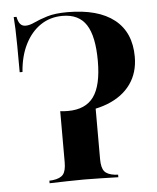

<svg xmlns="http://www.w3.org/2000/svg" viewBox="-46 -622 541 662"><g transform="rotate(-5 224.5 -291.0)"><path d="M193.5 -233.9Q182.3 -233.9 173.4 -234.3Q164.5 -234.7 157.3 -235.5V-244.4Q163.7 -243.5 170.2 -243.1Q176.6 -242.7 183.9 -242.7Q245.2 -242.7 273.4 -281.9Q301.6 -321 301.6 -405.6Q301.6 -491.1 275.8 -531Q250 -571 193.5 -571Q150.8 -571 117.7 -548.8Q84.7 -526.6 64.1 -485.9Q43.5 -445.2 39.5 -390.3H29.8Q29.8 -447.6 29.4 -482.7Q29 -517.7 28.2 -540.3Q27.4 -562.9 25.8 -581.5H35.5Q38.7 -564.5 45.6 -556.5Q52.4 -548.4 64.5 -548.4Q78.2 -548.4 96 -556.9Q113.7 -565.3 141.1 -573.8Q168.5 -582.3 211.3 -582.3Q317.7 -582.3 373.8 -537.9Q429.8 -493.5 429.8 -408.9Q429.8 -354 401.6 -314.5Q373.4 -275 320.6 -254.4Q267.7 -233.9 193.5 -233.9ZM212.9 -2.4Q186.3 -2.4 160.1 -1.6Q133.9 -0.8 99.2 0V-8.9L111.3 -9.7Q137.1 -12.9 147.2 -25.4Q157.3 -37.9 157.3 -67.7V-239.5Q186.3 -237.1 218.1 -240.7Q250 -244.4 279.8 -253.2V-67.7Q279.8 -37.9 289.9 -25.4Q300 -12.9 325.8 -9.7L337.1 -8.9V0Q302.4 -0.8 276.6 -1.6Q250.8 -2.4 224.2 -2.4H217.7Z"/></g></svg>

Font: Playfair 144pt SemiCondensed
Style: Bold
Weight: 700
Width: 4
Designer: Claus Eggers Sørensen
Foundry: Claus Eggers Sørensen
Version: Version 2.203